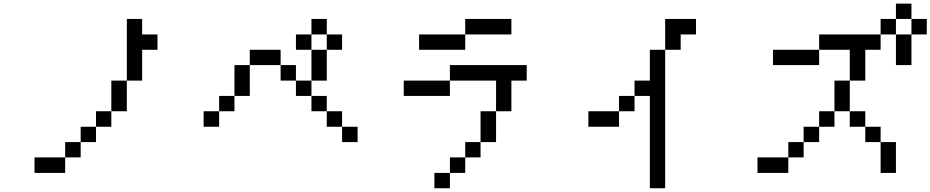

<svg xmlns="http://www.w3.org/2000/svg" viewBox="-20 -879 5040 1040"><path d="M667 -442.4V-776.4H750V-692.4H833V-609.4H750V-442.4ZM667 -442.4V-276.4H583V-442.4ZM583 -276.4V-192.4H500V-276.4ZM500 -192.4V-109.4H417V-192.4ZM417 -109.4V-26.4H333V-109.4ZM333 -26.4V57.6H167V-26.4Z M1583 -609.4V-692.4H1667V-609.4ZM1083 -192.4V-276.4H1167V-192.4ZM1667 -609.4H1750V-442.4H1667ZM1750 -609.4V-692.4H1667V-776.4H1750V-692.4H1833V-609.4ZM1833 -192.4H1750V-276.4H1667V-359.4H1583V-442.4H1500V-526.4H1333V-359.4H1250V-276.4H1167V-359.4H1250V-526.4H1333V-609.4H1500V-526.4H1583V-442.4H1667V-359.4H1750V-276.4H1833ZM1833 -192.4H1917V-109.4H1833Z M2250 -609.4V-692.4H2500V-609.4ZM2167 -359.4V-442.4H2417V-359.4ZM2583 -109.4V-276.4H2667V-109.4ZM2583 -109.4V-26.4H2500V-109.4ZM2500 -26.4V57.6H2417V-26.4ZM2417 57.6V140.6H2333V57.6ZM2500 -692.4V-776.4H2750V-692.4ZM2667 -276.4V-442.4H2417V-526.4H2833V-442.4H2750V-276.4Z M3167 -192.4V-276.4H3333V-192.4ZM3583 -609.4V140.6H3500V-359.4H3417V-276.4H3333V-359.4H3417V-442.4H3500V-609.4ZM3583 -609.4V-776.4H3750V-692.4H3667V-609.4Z M4167 -526.4V-609.4H4417V-526.4ZM4750 -109.4H4833V57.6H4750ZM4750 -109.4H4667V-192.4H4750ZM4667 -192.4H4583V-276.4H4667ZM4583 -276.4H4500V-442.4H4583ZM4500 -276.4V-192.4H4417V-276.4ZM4417 -192.4V-109.4H4333V-192.4ZM4333 -109.4V-26.4H4250V-109.4ZM4583 -442.4V-609.4H4417V-692.4H4750V-609.4H4667V-442.4ZM4833 -692.4H4750V-776.4H4833ZM4833 -692.4H4917V-526.4H4833ZM4917 -692.4V-776.4H4833V-859.4H4917V-776.4H5000V-692.4ZM4250 -26.4V57.6H4083V-26.4Z"/></svg>

Font: KH Dot kagurazaka 12
Style: Regular
Weight: 400
Designer: Original version for X68000 by Keitarou Hiraki (http://hp.vector.co.jp/authors/VA000874/) / TrueType conversion by Homem
Version: Version 1.00.20150527